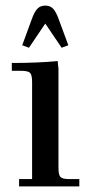

<svg xmlns="http://www.w3.org/2000/svg" viewBox="-20 -663 321 683"><path d="M22 -411.1V-439Q115.2 -439 185.1 -445.8L188 -418V-65.9Q188 -41 195.1 -33.4Q202.1 -25.9 227.1 -25.9H262.2V0H47.9V-25.9H94.2V-371.1Q94.2 -396 87.2 -403.6Q80.1 -411.1 55.2 -411.1ZM59.1 -502 92.8 -594.2Q102.5 -621.6 113.3 -632.3Q124 -643.1 141.1 -643.1Q158.2 -643.1 168.7 -632.3Q179.2 -621.6 189 -594.2L223.1 -502L199.2 -493.2L141.1 -579.1L83 -493.2Z"/></svg>

Font: Dihjauti S
Style: Bold
Weight: 700
Designer: T. Christopher White
Version: Version 3.0.0